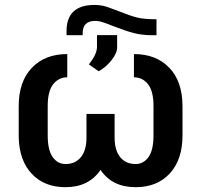

<svg xmlns="http://www.w3.org/2000/svg" viewBox="-20 -756 823 786"><path d="M528.3 -534.7Q619.1 -534.7 672.9 -478.8Q726.6 -422.9 727.1 -323.2V-202.1Q727.1 -102.5 675.3 -46.1Q623.5 10.3 535.2 10.3Q439 10.3 391.6 -60.5Q343.3 10.3 248.5 10.3Q161.6 10.3 110.1 -44.4Q58.6 -99.1 56.6 -195.3V-321.8Q56.6 -421.9 110.4 -478.3Q164.1 -534.7 255.4 -534.7V-439.5Q219.7 -439.5 197.5 -410.9Q175.3 -382.3 175.3 -321.8V-202.1Q175.3 -141.6 195.6 -113Q215.8 -84.5 248.5 -84.5Q287.6 -84.5 310.5 -111.8Q333.5 -139.2 334 -190.9V-289.6H449.2V-190.9Q449.7 -139.2 472.7 -111.8Q495.6 -84.5 535.2 -84.5Q567.4 -84.5 587.9 -113Q608.4 -141.6 608.4 -202.1V-321.8Q608.4 -382.3 586.2 -410.9Q564 -439.5 528.3 -439.5ZM620.6 -677.2V-611.8H603Q562.5 -611.8 528.8 -620.4Q495.1 -628.9 448 -647.5Q400.9 -666 390.1 -668.2Q379.4 -670.4 369.1 -670.4Q318.4 -670.4 318.4 -619.6V-611.8H252.4V-628.4Q252.4 -735.8 367.2 -735.8Q385.3 -735.8 402.3 -732.2Q419.4 -728.5 467.5 -709.5Q515.6 -690.4 543 -683.8Q570.3 -677.2 620.6 -677.2ZM343.8 -492.2Q375.5 -532.2 377 -561.5V-612.3H459.5V-562Q459.5 -538.1 436 -508.8Q412.6 -479.5 383.8 -464.4Z"/></svg>

Font: Roboto Medium
Style: Regular
Weight: 500
Designer: Google
Version: Version 2.134; 2016; ttfautohint (v1.6)